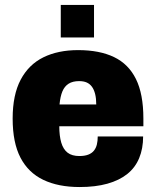

<svg xmlns="http://www.w3.org/2000/svg" viewBox="-20 -742 628 774"><path d="M301 12Q215 12 154.5 -17Q94 -46 62.5 -106.5Q31 -167 31 -264Q31 -360 63.5 -421Q96 -482 155 -511Q214 -540 295 -540Q381 -540 439.5 -512Q498 -484 528 -423.5Q558 -363 558 -264V-233H219Q219 -194 227 -167Q235 -140 252.5 -126.5Q270 -113 300 -113Q321 -113 335.5 -118.5Q350 -124 358.5 -134.5Q367 -145 370.5 -159.5Q374 -174 374 -192H557Q557 -143 541 -104.5Q525 -66 493 -40.5Q461 -15 413 -1.5Q365 12 301 12ZM220 -321H368Q368 -345 363.5 -363Q359 -381 350.5 -392.5Q342 -404 329.5 -409.5Q317 -415 299 -415Q273 -415 256.5 -404.5Q240 -394 231.5 -373.5Q223 -353 220 -321ZM225 -591V-722H359V-591Z"/></svg>

Font: Archivo SemiCondensed Black
Style: Regular
Weight: 900
Width: 4
Designer: Hector Gatti
Foundry: Omnibus-Type
Version: Version 2.001